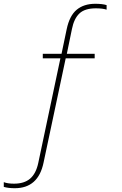

<svg xmlns="http://www.w3.org/2000/svg" viewBox="-95 -764 643 1014"><path d="M131 -456V-480H230L257 -609Q272 -681 310 -712.5Q348 -744 408 -744Q446 -744 468 -737V-713Q447 -720 411 -720Q353 -720 324.5 -693Q296 -666 285 -611L258 -480H405V-456H252L135 95Q107 230 -17 230Q-51 230 -75 223V198Q-55 206 -21 206Q33 206 64 179.5Q95 153 107 97L224 -456Z"/></svg>

Font: Prompt Thin
Style: Regular
Weight: 100
Designer: Katatrad Team
Foundry: CadsonDemak
Version: Version 1.030